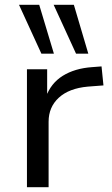

<svg xmlns="http://www.w3.org/2000/svg" viewBox="-20 -778 464 798"><path d="M92 0V-490H176V-373H170Q191 -432 241 -463Q291 -494 363 -499L402 -502L410 -423L345 -418Q267 -411 224.5 -372Q182 -333 182 -272V0ZM296 -555 203 -758H287L347 -555ZM152 -555 59 -758H143L204 -555Z"/></svg>

Font: Nunito Sans 10pt SemiExpanded
Style: Regular
Weight: 400
Width: 6
Designer: Vernon Adams
Foundry: Vernon Adams
Version: Version 3.101;gftools[0.9.27]